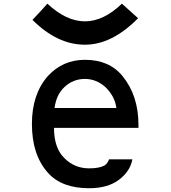

<svg xmlns="http://www.w3.org/2000/svg" viewBox="-20 -999 905 1019"><path d="M269.5 -425.8Q279.3 -498 322.3 -537.1Q368.2 -580.1 430.7 -580.1Q490.2 -580.1 539.1 -537.1Q589.8 -488.3 597.7 -425.8ZM558.6 -153.3Q550.8 -130.9 535.2 -121.1Q507.8 -105.5 453.1 -105.5Q376 -105.5 322.3 -159.2Q266.6 -212.9 266.6 -320.3H714.8V-336.9Q714.8 -492.2 629.9 -595.7Q559.6 -681.6 430.7 -681.6Q313.5 -681.6 234.4 -595.7Q149.4 -500 149.4 -340.8Q149.4 -176.8 234.4 -82Q307.6 0 453.1 0Q551.8 0 611.3 -44.9Q670.9 -89.8 682.6 -153.3ZM152.3 -893.6Q284.2 -761.7 430.7 -761.7Q574.2 -761.7 712.9 -902.3Q643.6 -963.9 627 -979.5Q529.3 -885.7 430.7 -885.7Q332 -885.7 231.4 -979.5Q198.2 -941.4 152.3 -893.6Z"/></svg>

Font: OCR-B
Style: Regular
Weight: 400
Version: 1.1